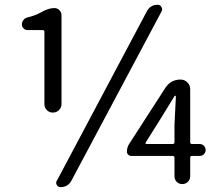

<svg xmlns="http://www.w3.org/2000/svg" viewBox="-20 -767 911 800"><path d="M236.3 -334Q236.3 -318.4 225.6 -308.1Q214.8 -297.9 200.2 -297.9Q185.5 -297.9 175.3 -308.1Q165 -318.4 165 -334V-634.8Q165 -641.6 157.2 -641.6H94.7Q85 -641.6 78.1 -648.9Q71.3 -656.2 71.3 -665Q71.3 -675.8 77.6 -683.6Q84 -691.4 93.8 -694.3Q127.9 -702.1 153.3 -716.8Q181.6 -733.4 207 -733.4Q218.8 -733.4 227.5 -724.6Q236.3 -715.8 236.3 -704.1ZM591.8 -719.7Q606.4 -747.1 636.7 -747.1Q647.5 -747.1 652.8 -737.8Q658.2 -728.5 653.3 -719.7L277.3 -13.7Q262.7 12.7 232.4 12.7Q221.7 12.7 216.8 3.9Q213.9 -1 213.9 -4.9Q213.9 -9.8 216.8 -13.7ZM586.9 -172.9Q585.9 -170.9 586.9 -168.9Q587.9 -167 589.8 -167H699.2Q707 -167 707 -174.8V-247.1L712.9 -365.2Q712.9 -368.2 710.4 -368.2Q708 -368.2 707 -366.2L652.3 -277.3ZM811.5 -167Q822.3 -167 829.6 -159.7Q836.9 -152.3 836.9 -142.1Q836.9 -131.8 829.6 -124.5Q822.3 -117.2 811.5 -117.2H779.3Q772.5 -117.2 772.5 -109.4V-32.2Q772.5 -18.6 762.7 -9.3Q752.9 0 739.3 0Q725.6 0 716.3 -9.3Q707 -18.6 707 -32.2V-109.4Q707 -117.2 699.2 -117.2H527.3Q519.5 -117.2 514.2 -122.6Q508.8 -127.9 508.8 -134.8Q508.8 -153.3 518.6 -168L669.9 -402.3Q692.4 -435.5 732.4 -435.5Q749 -435.5 760.7 -423.8Q772.5 -412.1 772.5 -396.5V-174.8Q772.5 -167 779.3 -167Z"/></svg>

Font: Gen Jyuu Gothic Regular
Style: Regular
Weight: 400
Designer: [Source Han Sans]
Ryoko NISHIZUKA  (kana & ideographs); Paul D. Hunt (Latin, Greek & Cyrillic); Wenlong ZHANG  (bopomofo
Version: Version 1.002.20150607